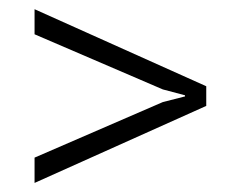

<svg xmlns="http://www.w3.org/2000/svg" viewBox="-20 -455 506 415"><path d="M332 -261.7 54.7 -380.9V-435.1L425.8 -268.6V-226.1L54.7 -59.6V-114.3L332 -234.4L379.9 -246.6V-249Z"/></svg>

Font: Yantramanav Light
Style: Regular
Weight: 300
Version: Version 1.001;PS 1.0;hotconv 1.0.72;makeotf.lib2.5.5900; ttf